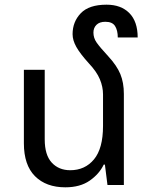

<svg xmlns="http://www.w3.org/2000/svg" viewBox="-20 -790 642 820"><path d="M509 -389V0H439L428 -87H423Q404 -47 363 -18.5Q322 10 259 10Q177 10 129.5 -37.5Q82 -85 82 -178V-492H171V-195Q171 -128 201 -95.5Q231 -63 280 -63Q343 -63 381.5 -109.5Q420 -156 420 -252V-387Q420 -419 406.5 -451.5Q393 -484 359 -520Q322 -561 306 -589.5Q290 -618 290 -644Q290 -697 325 -733.5Q360 -770 435 -770Q497 -770 532.5 -734Q568 -698 568 -630H483Q483 -660 471.5 -678.5Q460 -697 430 -697Q405 -697 392 -684Q379 -671 379 -651Q379 -628 392.5 -608.5Q406 -589 442 -550Q479 -510 494 -473.5Q509 -437 509 -389Z"/></svg>

Font: Go Noto Current
Style: Regular
Weight: 400
Designer: Monotype Design Team
Foundry: Monotype Imaging Inc.
Version: Version 2.007; ttfautohint (v1.8) -l 8 -r 50 -G 200 -x 14 -D